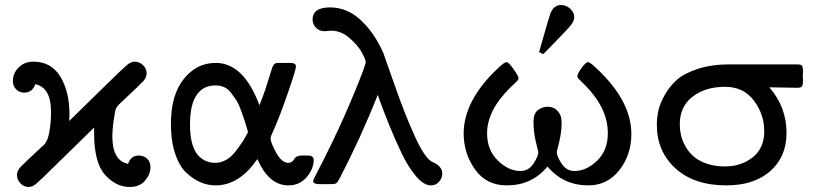

<svg xmlns="http://www.w3.org/2000/svg" viewBox="-20 -726 3218 757"><path d="M30.8 -407.2Q30.8 -437 53.5 -460Q76.2 -482.9 111.8 -482.9Q181.6 -482.9 217.8 -424.1Q253.9 -365.2 253.9 -273.9Q253.9 -270 253.4 -262Q252.9 -253.9 252.9 -249Q314.9 -309.1 394 -387.2Q467.3 -459 482.2 -470.9Q497.1 -482.9 511.2 -482.9Q529.3 -482.9 543.7 -469.5Q558.1 -456.1 558.1 -437Q558.1 -419.9 543.9 -405Q529.8 -390.1 455.1 -319.8Q439 -305.7 435.1 -292Q434.1 -288.1 433.1 -282.2Q423.3 -226.1 422.9 -189.9Q422.9 -91.8 484.9 -80.1Q496.1 -113.3 527.8 -112.8Q545.9 -112.8 559.6 -100.8Q573.2 -88.9 573.2 -66.9Q573.2 -39.1 552 -13.9Q530.8 11.2 491.2 11.2Q437 11.2 394 -36.9Q351.1 -85 351.1 -200.2V-223.1Q294.9 -168 219.2 -94.2Q139.2 -15.1 123.5 -2Q107.9 11.2 92.8 11.2Q74.7 11.2 60.8 -2.9Q46.9 -17.1 46.9 -36.1Q46.9 -52.2 60.1 -66.7Q73.2 -81.1 149.9 -151.9Q150.9 -151.9 152.8 -153.8Q154.8 -155.8 160.4 -164.3Q166 -172.9 169.9 -185.5Q173.8 -198.2 177.5 -224.1Q181.2 -250 181.2 -284.2Q181.2 -381.3 119.1 -394Q107.9 -360.8 75.2 -360.8Q57.1 -360.8 43.9 -373.5Q30.8 -386.2 30.8 -407.2Z M653.8 -237.8Q653.8 -350.6 704.3 -414.3Q754.9 -478 830.1 -478Q940.9 -478 1002.9 -311Q1015.1 -340.8 1024.4 -368.4Q1033.7 -396 1038.3 -411.4Q1043 -426.8 1047.4 -440.9Q1051.8 -455.1 1054 -460.9Q1056.2 -466.8 1060.1 -471.4Q1064 -476.1 1068.4 -477.1Q1072.8 -478 1081.1 -478H1124Q1147 -478 1147 -463.9Q1147 -451.7 1113.5 -355.2Q1080.1 -258.8 1055.2 -205.1Q1047.4 -189 1046.9 -180.2Q1046.9 -164.1 1068.8 -124Q1090.8 -84 1116.7 -84Q1131.8 -84 1139.9 -98.4Q1147.9 -112.8 1168.9 -112.8H1193.8Q1216.8 -112.8 1216.8 -95.2Q1216.8 -61 1189.5 -28.1Q1162.1 4.9 1116.7 4.9Q1040.5 4.9 995.1 -98.1H994.1Q923.3 4.9 830.1 4.9Q800.3 4.9 772.2 -6.6Q744.1 -18.1 716.1 -43.5Q688 -68.8 670.9 -119.4Q653.8 -169.9 653.8 -237.8ZM729 -235.8Q729 -137.7 771 -104Q795.9 -84 828.1 -84Q851.1 -84 872.1 -95.9Q893.1 -107.9 910.9 -131.8Q928.7 -155.8 937.3 -168.9Q945.8 -182.1 958 -205.1Q948.2 -238.3 944.6 -250.2Q940.9 -262.2 930.4 -290.5Q919.9 -318.8 911.9 -330.8Q903.8 -342.8 891.4 -359.4Q878.9 -376 863.5 -382.6Q848.1 -389.2 829.1 -389.2Q770 -389.2 745.1 -333Q729 -295.9 729 -235.8Z M1212.4 -648.9Q1212.4 -696.8 1281.7 -696.8H1283.7Q1351.6 -695.8 1405 -644.3Q1458.5 -592.8 1491.7 -516.1Q1494.6 -509.3 1534.7 -394Q1574.7 -278.8 1613.8 -192.4Q1652.8 -106 1681.6 -88.9Q1682.6 -88.9 1691.2 -84.5Q1699.7 -80.1 1705.6 -75.9Q1711.4 -71.8 1717.5 -63Q1723.6 -54.2 1723.6 -42Q1723.6 -23.9 1711.2 -9.5Q1698.7 4.9 1678.7 4.9Q1650.9 4.9 1620.4 -31Q1589.8 -66.9 1563.7 -121.3Q1537.6 -175.8 1515.1 -231.4Q1492.7 -287.1 1475.6 -334Q1471.7 -346.2 1469.7 -352.1Q1401.9 -182.1 1319.8 -23.9Q1311 -6.8 1305.4 -3.4Q1299.8 0 1285.6 0H1238.8Q1214.8 0 1214.8 -12.2Q1214.8 -18.1 1232.2 -50Q1249.5 -82 1291.5 -168.5Q1333.5 -254.9 1379.9 -367.2Q1421.9 -469.2 1421.9 -481Q1421.9 -490.7 1406.7 -518.8Q1391.6 -546.9 1358.2 -575.9Q1324.7 -605 1286.6 -605Q1280.8 -605 1271.7 -604Q1262.7 -603 1258.8 -603Q1239.7 -603 1226.1 -616.5Q1212.4 -629.9 1212.4 -648.9Z M1808.1 -199.2Q1808.1 -330.1 1943.4 -457Q1968.3 -481 1977.5 -481Q1985.4 -481 2004.9 -453.4Q2024.4 -425.8 2024.4 -418Q2024.4 -414.1 2022 -410.6Q2019.5 -407.2 2016.4 -404.1Q2013.2 -400.9 2005.9 -394Q1998.5 -387.2 1992.2 -380.9Q1900.4 -291 1900.4 -200.2Q1900.4 -134.3 1942.9 -93Q1985.4 -51.8 2031.2 -51.8Q2064.5 -51.8 2083.5 -81.3Q2102.5 -110.8 2102.5 -126Q2102.5 -127 2093 -165.5Q2083.5 -204.1 2083.5 -245.1Q2083.5 -279.3 2101.3 -292.2Q2119.1 -305.2 2139.2 -305.2Q2150.4 -305.2 2161.4 -301Q2172.4 -296.9 2183.3 -282.5Q2194.3 -268.1 2194.3 -244.1Q2194.3 -216.3 2189.5 -189.7Q2184.6 -163.1 2179.9 -146.5Q2175.3 -129.9 2175.3 -126Q2175.3 -109.9 2194.3 -80.8Q2213.4 -51.8 2245.1 -51.8Q2292 -51.8 2334.2 -92.3Q2376.5 -132.8 2376.5 -201.2Q2376.5 -298.3 2288.6 -388.2Q2282.7 -394 2275.1 -401.6Q2267.6 -409.2 2264.4 -412.1Q2261.2 -415 2258.8 -418.5Q2256.3 -421.9 2256.3 -425.8Q2256.3 -434.6 2272.9 -457.8Q2289.6 -481 2298.3 -481Q2302.2 -481 2313.5 -473.1Q2469.2 -336.9 2469.2 -198.2Q2469.2 -115.2 2421.9 -55.2Q2374.5 4.9 2300.3 4.9Q2201.2 4.9 2139.2 -68.8H2138.2Q2076.2 5.4 1977.5 4.9Q1897.5 4.9 1852.8 -58.1Q1808.1 -121.1 1808.1 -199.2ZM2105.5 -521Q2107.4 -528.8 2141.1 -645Q2142.1 -647 2144.3 -654.1Q2146.5 -661.1 2147 -663.6Q2147.5 -666 2149.9 -672.6Q2152.3 -679.2 2154.3 -681.6Q2156.2 -684.1 2158.7 -689Q2161.1 -693.8 2164.8 -696Q2168.5 -698.2 2172.4 -701.2Q2176.3 -704.1 2181.4 -705.1Q2186.5 -706.1 2192.4 -706.1Q2212.4 -706.1 2228.3 -691.4Q2244.1 -676.8 2244.1 -658.2Q2244.1 -644 2231.2 -627.4Q2218.3 -610.8 2167.5 -559.1Q2139.6 -530.3 2121.6 -512.2Z M2569.8 -233.9Q2569.8 -260.7 2575.4 -288.3Q2581.1 -315.9 2600.1 -350.3Q2619.1 -384.8 2648.4 -410.9Q2677.7 -437 2731.9 -454.6Q2786.1 -472.2 2856.9 -472.2H3123Q3138.2 -472.2 3142.1 -466.6Q3146 -460.9 3146 -442.9Q3146 -439.9 3145.5 -435.1Q3145 -430.2 3145 -427Q3145 -423.8 3145.5 -418.5Q3146 -413.1 3146 -410.2Q3146 -392.1 3142.1 -386Q3138.2 -379.9 3123 -379.9Q3035.2 -380.9 3013.2 -381.8Q3081.1 -303.7 3081.1 -202.1Q3081.1 -107.9 3017.1 -51.5Q2953.1 4.9 2843.8 4.9Q2716.8 4.9 2643.3 -62Q2569.8 -128.9 2569.8 -233.9ZM2660.2 -235.8Q2660.2 -215.8 2664.6 -194.8Q2668.9 -173.8 2681.4 -150.9Q2693.8 -127.9 2713.4 -110.4Q2732.9 -92.8 2764.9 -81.3Q2796.9 -69.8 2837.9 -69.8Q2902.8 -69.8 2948 -106Q2993.2 -142.1 2993.2 -208Q2993.2 -275.9 2952.1 -329.8Q2911.1 -383.8 2838.9 -383.8Q2760.7 -383.8 2710.4 -344.7Q2660.2 -305.7 2660.2 -235.8Z"/></svg>

Font: CMU Concrete
Style: Bold
Weight: 700
Version: Version 0.7.0